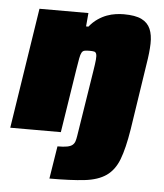

<svg xmlns="http://www.w3.org/2000/svg" viewBox="-52 -564 692 809"><g transform="rotate(5 294.0 -159.5)"><path d="M439 -518Q488 -518 514.5 -505Q541 -492 552 -466.5Q563 -441 562 -404Q561 -367 553 -319L510 -37Q497 44 479 91Q461 138 426.5 162Q392 186 335 192.5Q278 199 187 199L209 61Q235 61 250 58Q265 55 272.5 48.5Q280 42 283 32.5Q286 23 288 10L332 -269Q337 -300 338.5 -316.5Q340 -333 337.5 -341Q335 -349 328 -350.5Q321 -352 309 -352Q296 -352 288 -350.5Q280 -349 275.5 -341Q271 -333 268 -316.5Q265 -300 260 -269L218 0H4L83 -510H290L285 -453H295Q311 -473 330 -486Q349 -499 368 -506Q387 -513 405.5 -515.5Q424 -518 439 -518Z"/></g></svg>

Font: Azeri Sans Black
Style: Italic
Weight: 900
Designer: Hector Gatti & Omnibus-Type (original fonts) / Cristiano Sobral (main changes and remastering)
Foundry: Omnibus-Type
Version: Version 0.07;August 21, 2020;FontCreator 13.0.0.2681 64-bit;